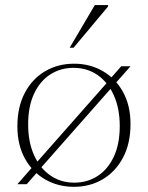

<svg xmlns="http://www.w3.org/2000/svg" viewBox="-20 -710 570 740"><path d="M47 0 107.5 -69 116.5 -78.5 396.5 -396 405 -406.5 447 -454.5H483L422.5 -386L413.5 -376L133.5 -58.5L125 -48L83 0ZM266.5 -6Q316.5 -6 356 -31.5Q395.5 -57 418.5 -105.8Q441.5 -154.5 441.5 -224Q441.5 -291.5 419 -342Q396.5 -392.5 356.5 -420.5Q316.5 -448.5 263.5 -448.5Q213.5 -448.5 174 -423.2Q134.5 -398 111.5 -349.2Q88.5 -300.5 88.5 -230.5Q88.5 -163 111 -112.5Q133.5 -62 173.8 -34Q214 -6 266.5 -6ZM264.5 10Q204 10 154.5 -18.2Q105 -46.5 76 -99Q47 -151.5 47 -223Q47 -297.5 75.5 -351.8Q104 -406 153.5 -435.2Q203 -464.5 265.5 -464.5Q326.5 -464.5 375.8 -436.2Q425 -408 454 -355.8Q483 -303.5 483 -232Q483 -157.5 454.5 -103.2Q426 -49 376.8 -19.5Q327.5 10 264.5 10ZM248.5 -526 345.5 -690.5H396.5V-685L263.5 -526Z"/></svg>

Font: Newsreader 36pt ExtraLight
Style: Regular
Weight: 250
Designer: Hugues Gentile
Foundry: Production Type
Version: Version 1.003